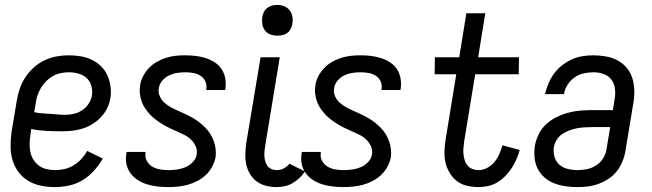

<svg xmlns="http://www.w3.org/2000/svg" viewBox="-20 -753 2653 781"><path d="M204 8Q175 8 147 2.5Q119 -3 95.5 -17Q72 -31 55.5 -53Q39 -75 31 -102Q23 -129 23 -158Q23 -187 27 -216L48 -342Q52 -367 60 -391Q68 -415 82.5 -437.5Q97 -460 117 -478Q137 -496 161 -507.5Q185 -519 210 -523.5Q235 -528 259 -528Q284 -528 308 -524Q332 -520 353 -510Q374 -500 390.5 -484Q407 -468 416.5 -447Q426 -426 429.5 -402Q433 -378 429 -354Q426 -333 416 -313Q406 -293 391 -277Q376 -261 357 -249Q338 -237 317.5 -230.5Q297 -224 276 -221.5Q255 -219 234 -219Q202 -219 170 -220.5Q138 -222 107 -228L104 -205Q101 -187 100.5 -169Q100 -151 103.5 -134.5Q107 -118 116 -103.5Q125 -89 138.5 -79Q152 -69 169.5 -65Q187 -61 205 -61Q224 -61 243 -65.5Q262 -70 279.5 -80.5Q297 -91 311 -106.5Q325 -122 335 -139L398 -108Q383 -82 362.5 -59Q342 -36 316.5 -20.5Q291 -5 261.5 1.5Q232 8 204 8ZM246 -286Q263 -286 280.5 -290Q298 -294 314 -304.5Q330 -315 340.5 -331Q351 -347 354 -364Q357 -385 351.5 -404Q346 -423 332.5 -435.5Q319 -448 299.5 -453.5Q280 -459 260 -459Q244 -459 227 -455.5Q210 -452 195 -443.5Q180 -435 167.5 -422.5Q155 -410 146 -394.5Q137 -379 132 -363Q127 -347 125 -331L119 -297Q134 -293 150 -292Q166 -291 182 -290Q198 -289 214 -287.5Q230 -286 246 -286Z M665 8Q642 8 620.5 5.5Q599 3 579 -3Q559 -9 541.5 -20Q524 -31 511.5 -47.5Q499 -64 494.5 -85Q490 -106 494 -129L495 -135H572V-132Q569 -114 577 -99Q585 -84 599 -75.5Q613 -67 630 -64Q647 -61 665 -61Q682 -61 700 -63.5Q718 -66 734.5 -73Q751 -80 764.5 -94Q778 -108 780 -125Q783 -143 776 -158Q769 -173 757.5 -184.5Q746 -196 731.5 -203.5Q717 -211 702 -217.5Q687 -224 672 -231Q657 -238 643 -246.5Q629 -255 616 -264.5Q603 -274 592 -285.5Q581 -297 571.5 -310.5Q562 -324 556.5 -339.5Q551 -355 549 -372Q547 -389 550 -407Q553 -426 562.5 -444Q572 -462 586.5 -477Q601 -492 619 -502Q637 -512 656 -518Q675 -524 694.5 -526Q714 -528 733 -528Q755 -528 776 -525.5Q797 -523 816 -517Q835 -511 852.5 -500Q870 -489 881 -472.5Q892 -456 896 -435.5Q900 -415 897 -394L896 -387H819V-390Q822 -407 815.5 -421.5Q809 -436 796 -444.5Q783 -453 767 -456Q751 -459 734 -459Q718 -459 701 -456.5Q684 -454 668 -446.5Q652 -439 640.5 -425.5Q629 -412 626 -395Q623 -378 629.5 -362.5Q636 -347 648 -336Q660 -325 674.5 -317Q689 -309 704 -302.5Q719 -296 734 -289Q749 -282 763 -274Q777 -266 790 -256Q803 -246 814.5 -234.5Q826 -223 834.5 -209.5Q843 -196 849 -180.5Q855 -165 857 -148Q859 -131 857 -114Q853 -94 843 -75Q833 -56 817.5 -41.5Q802 -27 783 -17Q764 -7 744 -1.5Q724 4 704 6Q684 8 665 8Z M1105 8Q1083 8 1061.5 2.5Q1040 -3 1023.5 -15.5Q1007 -28 996.5 -46Q986 -64 981.5 -85Q977 -106 978 -128.5Q979 -151 982 -173L1040 -520H1118L1059 -162Q1057 -151 1056 -139.5Q1055 -128 1055.5 -117.5Q1056 -107 1059 -96.5Q1062 -86 1068 -78Q1074 -70 1084 -65.5Q1094 -61 1106 -61Q1120 -61 1133.5 -67.5Q1147 -74 1157 -87L1220 -56Q1211 -41 1198 -29Q1185 -17 1170 -8Q1155 1 1138 4.5Q1121 8 1105 8ZM1108 -608Q1093 -608 1079.5 -613Q1066 -618 1057.5 -629.5Q1049 -641 1047 -655.5Q1045 -670 1047 -685Q1049 -695 1054 -705Q1059 -715 1068 -721.5Q1077 -728 1087.5 -730.5Q1098 -733 1108 -733Q1123 -733 1136.5 -727.5Q1150 -722 1158.5 -710.5Q1167 -699 1169.5 -684.5Q1172 -670 1169 -655Q1167 -645 1162 -635Q1157 -625 1148 -618.5Q1139 -612 1128.5 -610Q1118 -608 1108 -608Z M1378 8Q1355 8 1333.5 5.5Q1312 3 1292 -3Q1272 -9 1254.5 -20Q1237 -31 1224.5 -47.5Q1212 -64 1207.5 -85Q1203 -106 1207 -129L1208 -135H1285V-132Q1282 -114 1290 -99Q1298 -84 1312 -75.5Q1326 -67 1343 -64Q1360 -61 1378 -61Q1395 -61 1413 -63.5Q1431 -66 1447.5 -73Q1464 -80 1477.5 -94Q1491 -108 1493 -125Q1496 -143 1489 -158Q1482 -173 1470.5 -184.5Q1459 -196 1444.5 -203.5Q1430 -211 1415 -217.5Q1400 -224 1385 -231Q1370 -238 1356 -246.5Q1342 -255 1329 -264.5Q1316 -274 1305 -285.5Q1294 -297 1284.5 -310.5Q1275 -324 1269.5 -339.5Q1264 -355 1262 -372Q1260 -389 1263 -407Q1266 -426 1275.5 -444Q1285 -462 1299.5 -477Q1314 -492 1332 -502Q1350 -512 1369 -518Q1388 -524 1407.5 -526Q1427 -528 1446 -528Q1468 -528 1489 -525.5Q1510 -523 1529 -517Q1548 -511 1565.5 -500Q1583 -489 1594 -472.5Q1605 -456 1609 -435.5Q1613 -415 1610 -394L1609 -387H1532V-390Q1535 -407 1528.5 -421.5Q1522 -436 1509 -444.5Q1496 -453 1480 -456Q1464 -459 1447 -459Q1431 -459 1414 -456.5Q1397 -454 1381 -446.5Q1365 -439 1353.5 -425.5Q1342 -412 1339 -395Q1336 -378 1342.5 -362.5Q1349 -347 1361 -336Q1373 -325 1387.5 -317Q1402 -309 1417 -302.5Q1432 -296 1447 -289Q1462 -282 1476 -274Q1490 -266 1503 -256Q1516 -246 1527.5 -234.5Q1539 -223 1547.5 -209.5Q1556 -196 1562 -180.5Q1568 -165 1570 -148Q1572 -131 1570 -114Q1566 -94 1556 -75Q1546 -56 1530.5 -41.5Q1515 -27 1496 -17Q1477 -7 1457 -1.5Q1437 4 1417 6Q1397 8 1378 8Z M1927 8Q1902 8 1879 2.5Q1856 -3 1838.5 -16.5Q1821 -30 1809 -50Q1797 -70 1792 -92.5Q1787 -115 1788 -139Q1789 -163 1793 -188L1836 -451H1748L1749 -520H1848L1877 -699H1954L1925 -520H2091L2090 -451H1913L1868 -177Q1866 -163 1865 -150Q1864 -137 1865.5 -124.5Q1867 -112 1870.5 -100.5Q1874 -89 1882 -79.5Q1890 -70 1902 -65.5Q1914 -61 1927 -61Q1945 -61 1962.5 -70.5Q1980 -80 1992 -95Q2004 -110 2011.5 -127.5Q2019 -145 2024 -162L2094 -143Q2089 -124 2081 -105.5Q2073 -87 2061.5 -69.5Q2050 -52 2035.5 -37Q2021 -22 2003.5 -11.5Q1986 -1 1966 3.5Q1946 8 1927 8Z M2328 8Q2303 8 2279.5 4.5Q2256 1 2234 -7.5Q2212 -16 2194.5 -31.5Q2177 -47 2167 -67Q2157 -87 2154.5 -111.5Q2152 -136 2156 -161Q2160 -184 2171.5 -207.5Q2183 -231 2202.5 -248.5Q2222 -266 2244.5 -277Q2267 -288 2291.5 -294.5Q2316 -301 2340 -303Q2364 -305 2388 -305H2473L2480 -349Q2484 -370 2481.5 -391.5Q2479 -413 2467 -429Q2455 -445 2435.5 -452Q2416 -459 2394 -459Q2375 -459 2354.5 -454.5Q2334 -450 2317 -438Q2300 -426 2288.5 -408Q2277 -390 2274 -370H2197Q2202 -392 2211 -413.5Q2220 -435 2233.5 -453.5Q2247 -472 2266 -487Q2285 -502 2306 -511.5Q2327 -521 2349.5 -524.5Q2372 -528 2393 -528Q2419 -528 2444.5 -523.5Q2470 -519 2491 -508Q2512 -497 2528 -478.5Q2544 -460 2551.5 -437Q2559 -414 2560 -388.5Q2561 -363 2557 -338L2523 -133Q2519 -112 2510 -91.5Q2501 -71 2487 -54Q2473 -37 2453.5 -24.5Q2434 -12 2413 -4.5Q2392 3 2370.5 5.5Q2349 8 2328 8ZM2330 -61Q2348 -61 2367.5 -65Q2387 -69 2404.5 -80Q2422 -91 2433 -108.5Q2444 -126 2447 -145L2462 -236H2388Q2373 -236 2357 -235Q2341 -234 2326 -231Q2311 -228 2296 -222.5Q2281 -217 2267.5 -208Q2254 -199 2245 -185Q2236 -171 2233 -155Q2230 -135 2235.5 -115.5Q2241 -96 2255 -83.5Q2269 -71 2289 -66Q2309 -61 2330 -61Z"/></svg>

Font: Iosevka QP
Style: Italic
Weight: 400
Italic angle: -9°
Designer: Belleve Invis
Foundry: Belleve Invis
Version: Version 20.0.0; ttfautohint (v1.8.4)